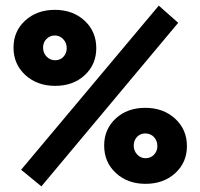

<svg xmlns="http://www.w3.org/2000/svg" viewBox="-20 -648 712 682"><path d="M55 -45 544 -628 613 -567 127 14ZM28 -479Q28 -537 69.5 -575Q111 -613 175 -613Q239 -613 280.5 -574.5Q322 -536 322 -477Q322 -419 281 -381Q240 -343 176 -343Q112 -343 70 -381.5Q28 -420 28 -479ZM217 -477Q217 -496 204.5 -509Q192 -522 175 -522Q158 -522 145.5 -510Q133 -498 133 -479Q133 -460 145.5 -447Q158 -434 176 -434Q194 -434 205.5 -446.5Q217 -459 217 -477ZM644 -129Q644 -71 602.5 -33Q561 5 497 5Q433 5 391.5 -33.5Q350 -72 350 -131Q350 -189 391 -227Q432 -265 496 -265Q560 -265 602 -226.5Q644 -188 644 -129ZM455 -131Q455 -112 467.5 -99Q480 -86 497 -86Q515 -86 527 -98.5Q539 -111 539 -129Q539 -148 527 -161Q515 -174 496 -174Q478 -174 466.5 -161.5Q455 -149 455 -131Z"/></svg>

Font: Ysabeau Ultrabold
Style: Regular
Weight: 800
Designer: Christian Thalmann (Catharsis Fonts)
Version: Version 0.003